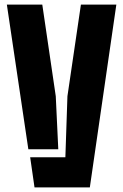

<svg xmlns="http://www.w3.org/2000/svg" viewBox="-20 -820 539 840"><path d="M10 -800H165L224 -399L235 -167H104ZM112 -132H266L275 -399L334 -800H489L373 0H131Z"/></svg>

Font: Big Shoulders Stencil Display Black
Style: Regular
Weight: 900
Designer: Patric King
Foundry: XO Type Co
Version: Version 1.000